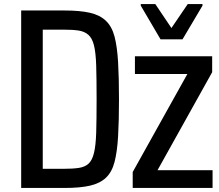

<svg xmlns="http://www.w3.org/2000/svg" viewBox="-20 -856 1086 952"><path d="M85 76V-804H299Q377 -804 426.5 -792.5Q476 -781 505.5 -752.5Q535 -724 548 -674.5Q561 -625 565.5 -548Q570 -471 570 -364Q570 -256 565.5 -179.5Q561 -103 548 -53Q535 -3 505.5 25Q476 53 426.5 64.5Q377 76 299 76ZM192 -19H295Q341 -19 371 -23.5Q401 -28 419 -44.5Q437 -61 446 -97.5Q455 -134 457 -199Q459 -264 459 -364Q459 -465 457 -530Q455 -595 446 -631Q437 -667 418 -683.5Q399 -700 370 -704.5Q341 -709 295 -709H192ZM638 76V-3L909 -489H649V-577H1032V-498L761 -12H1034V76ZM776 -661 678 -828V-836H750L830 -717L911 -836H984V-828L885 -661Z"/></svg>

Font: Farlight84_Sys_V01
Style: Regular
Weight: 400
Designer: Ryoko NISHIZUKA  (kana, bopomofo & ideographs); Paul D. Hunt (Latin, Greek & Cyrillic); Sandoll Communications , Soo-you
Foundry: Adobe
Version: Version 2.004;October 29, 2024;FontCreator 14.0.0.2814 64-bi